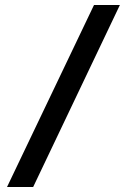

<svg xmlns="http://www.w3.org/2000/svg" viewBox="-20 -672 506 764"><path d="M8 72H112L457 -652H354Z"/></svg>

Font: Charger Sport
Style: BdNrw
Weight: 700
Designer: Jasper
Foundry: Cannot Into Space Fonts
Version: Version 1.1